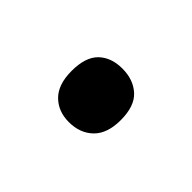

<svg xmlns="http://www.w3.org/2000/svg" viewBox="-37 -224 342 342"><g transform="rotate(45 134.0 -53.5)"><path d="M133 -121Q161 -121 178.5 -105Q196 -89 196 -54Q196 -20 178.5 -3Q161 14 133 14Q106 14 89 -3Q72 -20 72 -54Q72 -89 88.5 -105Q105 -121 133 -121Z"/></g></svg>

Font: Noto Sans Adlam Unjoined New
Style: Regular
Weight: 400
Designer: Mark Jamra, Neil Patel
Foundry: JamraPatel LLC
Version: Version 3.000